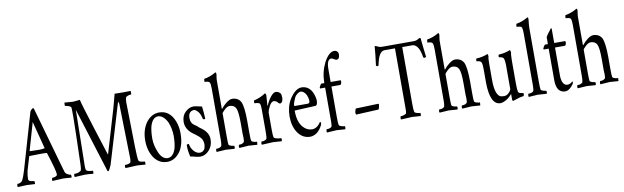

<svg xmlns="http://www.w3.org/2000/svg" viewBox="-42 -1115 5038 1550"><g transform="rotate(-10 2477.0 -340.5)"><path d="M151.9 -33.2Q151.9 -30.8 150.9 -28.3L84 -31.7L10.3 -28.3Q7.3 -32.2 8.8 -40.5Q10.3 -48.8 10.3 -53.7Q38.6 -54.7 51.3 -70.8Q68.4 -101.6 84 -156.2L215.8 -609.4Q221.7 -621.1 229.2 -627.4Q236.8 -633.8 239.7 -634.8Q242.2 -634.3 247.1 -632.3L385.3 -144.5Q387.2 -137.2 389.2 -130.9Q391.1 -124.5 392.8 -118.9Q394.5 -113.3 395.5 -108.9Q396.5 -104.5 397.7 -100.8Q398.9 -97.2 400.4 -94.7Q402.3 -89.4 401.9 -86.4V-85Q409.2 -64.5 438.5 -54.7Q444.3 -52.7 448.2 -53.7Q454.1 -45.4 451.7 -28.3Q395.5 -33.2 379.9 -33Q364.3 -32.7 294.9 -28.3Q291 -33.7 293 -42.5Q294.9 -51.3 297.4 -53.7Q322.3 -54.2 335.4 -65.9Q338.9 -71.3 338.4 -77.1Q338.4 -105.5 291 -253.9L288.1 -258.8Q282.7 -260.7 234.6 -260.7Q186.5 -260.7 144.5 -258.8L110.4 -144.5Q102.1 -104.5 102.5 -77.1Q102.5 -57.1 140.6 -54.7Q146.5 -52.7 148.4 -53.7Q151.9 -50.8 151.9 -43ZM219.7 -524.9 154.8 -299.3 156.7 -296.9Q214.4 -294.9 230.2 -294.9Q246.1 -294.9 252 -295.9L277.3 -299.3V-303.2Z M558.6 -32.7 477.1 -28.3Q475.1 -31.7 475.1 -40.5Q475.1 -49.3 477.1 -53.7Q504.4 -54.2 513.4 -59.1Q522.5 -64 524.4 -64.9Q528.8 -66.9 533.2 -69.8Q539.1 -83.5 540 -115.2Q549.3 -431.6 549.6 -505.1Q549.8 -578.6 547.9 -587.4Q543 -597.7 510.7 -605.5Q504.9 -608.4 499 -606.4Q497.1 -608.4 498 -618.7Q499 -628.9 499 -634.8L569.8 -629.4Q592.3 -632.3 625.5 -634.8Q633.8 -595.2 699.7 -387.5Q765.6 -179.7 768.8 -170.7Q772 -161.6 773.4 -161.6Q774.9 -163.1 826.2 -339.1Q877.4 -515.1 881.3 -524.9L910.6 -634.8Q936 -633.8 979.7 -633.8Q1023.4 -633.8 1042 -634.8L1042.5 -606.4Q1026.9 -606 1013.4 -600.8Q1000 -595.7 996.6 -590.3Q991.2 -577.6 991.2 -547.9Q996.1 -278.3 998 -185.3Q1000 -92.3 1005.9 -69.8Q1011.7 -56.2 1055.7 -53.7Q1060.5 -41.5 1056.6 -28.3Q1001 -33.2 989.7 -33Q978.5 -32.7 894 -28.3Q890.6 -32.7 890.9 -41.5Q891.1 -50.3 894 -53.7Q922.4 -54.2 937 -64Q942.9 -70.8 943.8 -92.8V-100.1L942.4 -155.3Q936.5 -433.1 933.6 -544.9Q933.1 -562 927.7 -564Q924.8 -562 920.2 -544.7Q915.5 -527.3 778.8 -74.7Q775.9 -67.9 770.8 -57.4Q765.6 -46.9 761.5 -38.1Q757.3 -29.3 753.9 -28.3Q749.5 -28.8 746.1 -29.3L579.6 -561L571.8 -99.1Q571.8 -82 575.2 -69.8Q580.6 -56.2 621.6 -53.7H628.9Q634.8 -45.4 628.9 -28.3Q581.5 -33.2 571.8 -32.7Z M1225.1 -394.5Q1178.7 -394.5 1158.2 -326.7Q1157.7 -325.2 1157.7 -324.7Q1147.5 -283.7 1147 -227.5Q1147 -225.6 1147 -225.1Q1147.5 -167 1173.8 -106.9Q1200.2 -48.8 1244.1 -48.3Q1290 -50.3 1310.5 -117.2Q1320.8 -158.2 1321.3 -214.8Q1321.3 -216.3 1321.3 -217.8Q1320.8 -276.9 1298.3 -332Q1267.6 -391.6 1225.1 -394.5ZM1341.3 -367.2Q1379.4 -309.6 1379.4 -225.6Q1379.4 -139.6 1343.8 -83.5Q1299.8 -19.5 1234.4 -19Q1234.4 -19 1233.9 -19.5Q1168.9 -19.5 1127.9 -76.7Q1088.4 -135.3 1088.1 -219Q1087.9 -302.7 1127.9 -361.8Q1172.9 -423.8 1238.3 -423.8Q1238.3 -423.8 1238.8 -423.3Q1303.2 -423.3 1341.3 -367.2Z M1520 -394.5Q1471.7 -392.6 1471.2 -336.4Q1471.7 -294.4 1499 -276.9Q1508.3 -270 1518.3 -263.2Q1528.3 -256.3 1531.2 -251.5Q1532.7 -250.5 1558.1 -231.4Q1609.9 -190.9 1609.6 -137.7Q1609.4 -84.5 1577.4 -49.6Q1545.4 -14.6 1504.4 -14.6Q1482.9 -15.1 1463.4 -21Q1443.8 -26.9 1423.8 -29.8Q1412.1 -75.7 1412.1 -117.2V-127Q1424.3 -135.7 1430.2 -130.9Q1436.5 -94.2 1459.5 -69.8Q1481.4 -46.4 1506.3 -46.4Q1506.8 -46.4 1507.3 -46.4Q1533.2 -46.9 1547.4 -71.8Q1553.2 -91.3 1553.7 -104V-109.9Q1553.7 -147 1525.4 -172.4Q1519 -179.2 1497.1 -195.8Q1475.1 -212.4 1471.2 -214.4Q1421.9 -254.9 1419.9 -308.1V-313Q1420.4 -363.8 1451.7 -393.3Q1482.9 -422.9 1519 -423.3Q1535.2 -422.9 1554.7 -417.7Q1574.2 -412.6 1587.4 -410.6Q1593.8 -366.7 1596.2 -310.1Q1592.3 -302.2 1577.1 -310.1Q1568.8 -349.6 1551.8 -371.1Q1534.2 -391.6 1520 -394.5Z M1873.5 -103.5 1872.1 -137.2V-228.5Q1872.1 -319.8 1857.9 -347.9Q1843.8 -376 1806.2 -376.5Q1786.1 -375.5 1764.4 -354.5Q1742.7 -333.5 1741.7 -327.1V-137.2Q1741.7 -85.4 1744.1 -70.8Q1748 -60.1 1781.2 -54.2H1787.1Q1794.4 -43.5 1787.1 -28.8Q1730 -33.7 1715.3 -33.7L1641.1 -28.8Q1637.2 -34.2 1638.7 -43L1641.1 -54.2Q1661.6 -54.2 1672.9 -60.1Q1684.1 -65.9 1685.5 -70.8Q1689.9 -86.9 1689.9 -119.6V-538.6Q1689.9 -576.7 1683.6 -589.4Q1677.2 -602.1 1643.1 -602.5Q1641.1 -604.5 1642.1 -613.8L1644 -627.4Q1692.9 -634.8 1741.7 -663.6Q1747.6 -660.2 1748 -647.9L1744.1 -623.5Q1740.7 -603.5 1741.7 -583V-365.2Q1743.7 -363.8 1745.6 -365.2Q1763.2 -388.7 1790 -409.2Q1816.9 -429.7 1837.4 -429.7Q1885.7 -428.7 1907.2 -390.6Q1926.3 -349.6 1926.8 -236.8V-137.2Q1926.8 -80.1 1929.9 -69.8Q1933.1 -59.6 1964.4 -54.2H1974.1Q1977.5 -50.3 1975.1 -40.5V-39.1L1974.1 -30.3V-28.8Q1961.4 -30.8 1948.7 -30.8L1919.9 -32.7Q1919.9 -32.7 1908.2 -33.7Q1903.8 -33.7 1899.9 -33.7L1827.1 -28.8Q1823.2 -34.2 1824.7 -43L1827.1 -54.2Q1846.7 -54.7 1857.9 -60.3Q1869.1 -65.9 1871.3 -73Q1873.5 -80.1 1873.5 -103.5Z M2106 -427.2Q2110.8 -425.3 2111.8 -420.9Q2112.8 -416.5 2114.7 -411.1L2108.9 -328.6L2111.8 -324.7Q2123 -356.9 2147.9 -390.1Q2172.9 -423.3 2192.9 -423.3H2193.4Q2213.4 -422.9 2230 -405.8Q2237.8 -396.5 2237.8 -369.1Q2237.8 -330.6 2212.9 -324.7Q2206.1 -326.2 2200.2 -332Q2185.1 -352.1 2164.1 -353Q2144 -351.1 2127.9 -320.3Q2111.8 -289.6 2108.9 -270.5V-130.9Q2108.9 -77.1 2113 -65.4Q2117.2 -53.7 2162.1 -48.3H2172.9Q2176.8 -43 2175.3 -34.2L2172.9 -22.9Q2115.2 -27.8 2100.3 -27.6Q2085.4 -27.3 2010.7 -22.9Q2006.8 -28.3 2007.8 -36.6L2010.7 -48.3Q2031.2 -48.3 2042.2 -54.2Q2053.2 -60.1 2054.7 -64.5Q2058.1 -78.1 2058.1 -102.5L2058.6 -127.4V-300.3Q2058.6 -338.9 2052.5 -350.6Q2046.4 -362.3 2008.8 -362.8Q2007.8 -366.2 2007.8 -375.2Q2007.8 -384.3 2008.8 -385.7Q2065.4 -398.9 2106 -427.2Z M2321.8 -284.7H2433.6Q2449.2 -286.6 2449 -306.4Q2448.7 -326.2 2438 -353Q2420.4 -387.2 2394 -391.1Q2377.9 -390.1 2362.5 -377.7Q2347.2 -365.2 2341.8 -353L2328.6 -321.8Q2322.8 -307.6 2321.8 -296.4Q2320.8 -285.2 2321.8 -284.7ZM2358.9 -109.9Q2389.6 -75.2 2432.6 -74.7Q2473.6 -76.2 2504.4 -123.5Q2510.3 -120.1 2510.7 -111.3Q2510.7 -105 2506.3 -94.7Q2488.8 -59.1 2462.4 -38.6Q2435.1 -19 2406.2 -18.6Q2343.8 -19.5 2306.9 -72.8Q2270 -126 2269.5 -207Q2270 -287.6 2304.7 -345.7Q2353 -422.9 2405.3 -423.3Q2465.8 -421.9 2492.7 -361.8Q2507.3 -325.7 2508.3 -296.9Q2507.3 -259.3 2491.2 -256.8Q2399.4 -251.5 2318.4 -248.5V-242.2Q2319.3 -153.8 2358.9 -109.9Z M2694.8 -28.8Q2637.7 -33.7 2625.7 -33.7Q2613.8 -33.7 2545.4 -28.8Q2541.5 -34.2 2543.5 -43L2545.4 -54.7Q2565.9 -54.7 2576.9 -60.3Q2587.9 -65.9 2589.4 -70.8Q2592.8 -84 2592.8 -113.3V-388.2H2552.2Q2550.3 -391.1 2550.3 -392.6V-397.5Q2550.8 -399.9 2551.8 -400.6Q2552.7 -401.4 2554.4 -405.8Q2556.2 -410.2 2557.6 -411.6Q2558.6 -413.1 2559.6 -416.5Q2562.5 -419.9 2564.2 -420.9Q2565.9 -421.9 2567.4 -425.3H2592.8V-429.7Q2593.3 -515.6 2631.3 -591.3Q2671.4 -666 2714.8 -667.5Q2730 -667 2735.4 -662.1Q2740.7 -657.2 2744.9 -651.9Q2749 -646.5 2749 -630.4Q2747.6 -594.7 2722.2 -593.8Q2716.3 -593.8 2703.6 -602.3Q2690.9 -610.8 2682.1 -611.3Q2644 -611.3 2644.5 -525.9V-425.3H2725.6Q2729 -421.9 2728.8 -411.1Q2728.5 -400.4 2719.2 -388.2H2644.5V-137.2Q2644.5 -83.5 2648.2 -72Q2651.9 -60.5 2687 -54.7H2694.8Q2698.7 -49.3 2697.3 -39.1Z M2807.1 -179.2 2993.2 -185.5Q2997.1 -182.6 2997.1 -180.2Q2996.6 -157.7 2987.3 -139.2Q2971.2 -137.7 2802.7 -130.4Q2797.4 -135.7 2797.9 -147.5Q2798.3 -159.2 2807.1 -179.2Z M3364.7 -633.3Q3386.7 -633.8 3406.7 -647.9Q3415.5 -652.8 3420.9 -647.9Q3424.3 -606.9 3430.7 -556.6Q3437 -506.3 3438.5 -492.2Q3432.6 -486.3 3426.8 -486.1Q3420.9 -485.8 3415 -490.2Q3400.4 -593.8 3349.6 -602.5H3262.7V-136.7Q3262.7 -85.9 3267.1 -70.3Q3271 -59.6 3306.6 -54.2H3313.5Q3317.9 -47.9 3315.7 -40Q3313.5 -32.2 3313.5 -28.3Q3255.9 -33.2 3242.4 -33.2Q3229 -33.2 3152.3 -28.3Q3147.9 -34.7 3150.1 -41.7Q3152.3 -48.8 3152.3 -54.2Q3171.9 -54.7 3185.1 -60.8Q3198.2 -66.9 3200.2 -70.3Q3203.6 -83.5 3203.1 -112.8V-602.5H3115.2Q3068.8 -600.1 3048.8 -490.2Q3045.4 -484.9 3038.8 -485.4Q3032.2 -485.8 3027.8 -492.2Q3041.5 -596.2 3044.4 -647.9Q3053.2 -650.4 3066.7 -642.1Q3080.1 -633.8 3097.7 -633.3Z M3700.7 -103.5 3699.2 -137.2V-228.5Q3699.2 -319.8 3685.1 -347.9Q3670.9 -376 3633.3 -376.5Q3613.3 -375.5 3591.6 -354.5Q3569.8 -333.5 3568.8 -327.1V-137.2Q3568.8 -85.4 3571.3 -70.8Q3575.2 -60.1 3608.4 -54.2H3614.3Q3621.6 -43.5 3614.3 -28.8Q3557.1 -33.7 3542.5 -33.7L3468.3 -28.8Q3464.4 -34.2 3465.8 -43L3468.3 -54.2Q3488.8 -54.2 3500 -60.1Q3511.2 -65.9 3512.7 -70.8Q3517.1 -86.9 3517.1 -119.6V-538.6Q3517.1 -576.7 3510.7 -589.4Q3504.4 -602.1 3470.2 -602.5Q3468.3 -604.5 3469.2 -613.8L3471.2 -627.4Q3520 -634.8 3568.8 -663.6Q3574.7 -660.2 3575.2 -647.9L3571.3 -623.5Q3567.9 -603.5 3568.8 -583V-365.2Q3570.8 -363.8 3572.8 -365.2Q3590.3 -388.7 3617.2 -409.2Q3644 -429.7 3664.6 -429.7Q3712.9 -428.7 3734.4 -390.6Q3753.4 -349.6 3753.9 -236.8V-137.2Q3753.9 -80.1 3757.1 -69.8Q3760.3 -59.6 3791.5 -54.2H3801.3Q3804.7 -50.3 3802.2 -40.5V-39.1L3801.3 -30.3V-28.8Q3788.6 -30.8 3775.9 -30.8L3747.1 -32.7Q3747.1 -32.7 3735.4 -33.7Q3731 -33.7 3727.1 -33.7L3654.3 -28.8Q3650.4 -34.2 3651.9 -43L3654.3 -54.2Q3673.8 -54.7 3685.1 -60.3Q3696.3 -65.9 3698.5 -73Q3700.7 -80.1 3700.7 -103.5Z M3964.8 -18.6Q3881.3 -20.5 3878.9 -200.2V-315.9Q3878.9 -351.1 3872.6 -368.2Q3865.7 -383.8 3834.5 -384.8Q3831.5 -388.7 3833 -396Q3834.5 -403.3 3834.5 -407.2Q3888.2 -410.2 3928.7 -427.2Q3935.5 -427.2 3935.5 -407.2Q3930.2 -393.6 3930.7 -343.8V-211.4Q3931.2 -104.5 3967.8 -77.6Q3981.4 -69.8 4002.4 -69.8Q4002.9 -70.3 4003.9 -69.8Q4025.9 -69.8 4044.2 -88.1Q4062.5 -106.4 4062.5 -120.6V-315.9Q4062.5 -348.1 4055.2 -368.2Q4048.3 -383.8 4018.6 -384.8Q4014.2 -390.1 4016.4 -398.2Q4018.6 -406.2 4018.6 -407.2Q4072.3 -410.2 4112.3 -427.2Q4119.1 -427.2 4120.1 -404.3Q4115.7 -393.1 4115.2 -343.8V-153.3Q4115.2 -102.5 4120.1 -83.5Q4125 -70.8 4157.2 -68.4Q4159.2 -67.9 4162.1 -66.4Q4163.1 -63.5 4163.1 -56.4Q4163.1 -49.3 4161.1 -47.4Q4160.2 -46.4 4157.2 -42.5Q4125 -39.1 4105 -30.3L4067.9 -18.6Q4064 -22 4062.5 -30.3V-71.8L4062 -77.6Q4039.1 -48.8 4011.7 -33.9Q3984.4 -19 3964.8 -18.6Z M4299.8 -663.6Q4305.7 -661.1 4305.7 -647.9Q4299.8 -597.7 4299.8 -577.6V-137.2Q4299.8 -85.4 4302.7 -70.8Q4306.6 -60.1 4339.8 -54.2H4345.2Q4350.6 -46.9 4349.1 -39.3Q4347.7 -31.7 4345.2 -28.8Q4288.1 -33.7 4272.9 -33.7Q4272.9 -33.7 4199.2 -28.8Q4195.3 -34.2 4197.3 -43L4199.2 -54.2Q4219.7 -54.2 4231 -60.1Q4242.2 -65.9 4243.7 -70.8Q4248 -86.9 4247.6 -119.6V-538.6Q4247.6 -573.2 4242.7 -589.4Q4236.8 -602.5 4201.2 -602.5Q4199.2 -604.5 4200.2 -613.8L4202.6 -627.4Q4252 -635.3 4299.8 -663.6Z M4496.6 -21.5Q4427.2 -23.4 4424.8 -119.6V-384.8H4385.3Q4379.9 -390.1 4382.1 -392.8Q4384.3 -395.5 4384.3 -397Q4385.7 -398.4 4387.2 -402.8Q4388.2 -405.8 4390.1 -408.7L4396.5 -417Q4397.9 -418.9 4399.4 -421.9H4424.8V-478.5Q4436.5 -500.5 4446 -511.5Q4455.6 -522.5 4457 -524.9Q4458.5 -527.3 4459.5 -529.1Q4460.4 -530.8 4461.9 -532.2Q4463.4 -533.7 4464.4 -535.2Q4465.3 -536.6 4467.3 -540.5Q4467.3 -540.5 4470.2 -542.5Q4476.1 -545.4 4476.6 -539.6V-421.9H4565.4Q4569.8 -418 4569.6 -407.7Q4569.3 -397.5 4560.1 -384.8H4476.6V-146.5Q4481 -73.7 4523.4 -71.3Q4545.4 -71.3 4567.4 -91.3Q4572.8 -85 4567.4 -74.7V-73.7L4566.4 -71.3Q4533.7 -22.5 4496.6 -21.5Z M4833.5 -103.5 4832 -137.2V-228.5Q4832 -319.8 4817.9 -347.9Q4803.7 -376 4766.1 -376.5Q4746.1 -375.5 4724.4 -354.5Q4702.6 -333.5 4701.7 -327.1V-137.2Q4701.7 -85.4 4704.1 -70.8Q4708 -60.1 4741.2 -54.2H4747.1Q4754.4 -43.5 4747.1 -28.8Q4689.9 -33.7 4675.3 -33.7L4601.1 -28.8Q4597.2 -34.2 4598.6 -43L4601.1 -54.2Q4621.6 -54.2 4632.8 -60.1Q4644 -65.9 4645.5 -70.8Q4649.9 -86.9 4649.9 -119.6V-538.6Q4649.9 -576.7 4643.6 -589.4Q4637.2 -602.1 4603 -602.5Q4601.1 -604.5 4602.1 -613.8L4604 -627.4Q4652.8 -634.8 4701.7 -663.6Q4707.5 -660.2 4708 -647.9L4704.1 -623.5Q4700.7 -603.5 4701.7 -583V-365.2Q4703.6 -363.8 4705.6 -365.2Q4723.1 -388.7 4750 -409.2Q4776.9 -429.7 4797.4 -429.7Q4845.7 -428.7 4867.2 -390.6Q4886.2 -349.6 4886.7 -236.8V-137.2Q4886.7 -80.1 4889.9 -69.8Q4893.1 -59.6 4924.3 -54.2H4934.1Q4937.5 -50.3 4935.1 -40.5V-39.1L4934.1 -30.3V-28.8Q4921.4 -30.8 4908.7 -30.8L4879.9 -32.7Q4879.9 -32.7 4868.2 -33.7Q4863.8 -33.7 4859.9 -33.7L4787.1 -28.8Q4783.2 -34.2 4784.7 -43L4787.1 -54.2Q4806.6 -54.7 4817.9 -60.3Q4829.1 -65.9 4831.3 -73Q4833.5 -80.1 4833.5 -103.5Z"/></g></svg>

Font: AMoshref-Thulth
Style: Regular
Weight: 400
Designer: Ali Moshref
Foundry: Ali Moshref
Version: Version 0.1